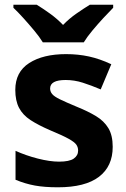

<svg xmlns="http://www.w3.org/2000/svg" viewBox="-20 -786 537 816"><path d="M459 -162Q459 -79 400.5 -34.5Q342 10 226 10Q169 10 128 2.5Q87 -5 46 -22V-145Q90 -125 141 -112Q192 -99 231 -99Q275 -99 293.5 -112Q312 -125 312 -146Q312 -160 304.5 -171Q297 -182 272 -196Q247 -210 194 -232Q143 -254 110 -275.5Q77 -297 61 -327.5Q45 -358 45 -404Q45 -480 104 -518Q163 -556 261 -556Q312 -556 358 -546Q404 -536 453 -513L408 -406Q368 -423 332 -434.5Q296 -446 259 -446Q193 -446 193 -410Q193 -397 201.5 -386.5Q210 -376 234.5 -364Q259 -352 307 -332Q354 -313 388 -292.5Q422 -272 440.5 -241.5Q459 -211 459 -162ZM162 -606Q148 -629 125.5 -656Q103 -683 79.5 -709Q56 -735 37 -753V-766H136Q162 -750 192 -728.5Q222 -707 248 -680Q274 -707 305 -728.5Q336 -750 362 -766H461V-753Q443 -735 419 -709Q395 -683 372.5 -656Q350 -629 336 -606Z"/></svg>

Font: Noto Sans Hanifi Rohingya
Style: Bold
Weight: 700
Designer: Monotype Design Team and DaltonMaag
Foundry: Google LLC
Version: Version 2.102; ttfautohint (v1.8.4.7-5d5b)